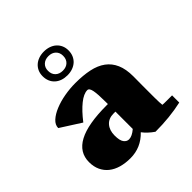

<svg xmlns="http://www.w3.org/2000/svg" viewBox="-196 -883 1044 1044"><g transform="rotate(-45 326.5 -361.0)"><path d="M238.3 -642.6Q238.3 -616.2 254.2 -601.1Q270 -585.9 296.4 -585.9Q322.8 -585.9 338.6 -601.1Q354.5 -616.2 354.5 -642.6Q354.5 -667.5 338.6 -682.6Q322.8 -697.8 296.4 -697.8Q270 -697.8 254.2 -682.6Q238.3 -667.5 238.3 -642.6ZM296.4 -550.3Q274.4 -550.3 256.1 -556.6Q237.8 -563 224.6 -575Q211.4 -586.9 204.1 -604Q196.8 -621.1 196.8 -642.6Q196.8 -663.6 204.3 -680.2Q211.9 -696.8 225.1 -708.5Q238.3 -720.2 256.6 -726.6Q274.9 -732.9 296.4 -732.9Q317.9 -732.9 336.2 -726.6Q354.5 -720.2 367.7 -708.5Q380.9 -696.8 388.4 -680.2Q396 -663.6 396 -642.6Q396 -621.6 388.7 -604.5Q381.3 -587.4 368.2 -575.4Q355 -563.5 336.7 -556.9Q318.4 -550.3 296.4 -550.3ZM326.2 -226.6Q288.1 -226.6 266.8 -202.1Q245.6 -177.7 245.6 -137.7Q245.6 -99.1 257.6 -83.3Q269.5 -67.4 286.6 -67.4Q310.5 -67.4 340.8 -93.3V-226.6ZM621.1 -16.1Q527.8 4.9 417.5 4.9Q398.9 -7.8 384.3 -21.7Q369.6 -35.6 358.9 -49.8Q301.3 10.7 219.7 10.7Q180.7 10.7 148.4 1.5Q116.2 -7.8 93.3 -26.1Q70.3 -44.4 57.6 -71.5Q44.9 -98.6 44.9 -133.8Q44.9 -209 115.7 -246.8Q186.5 -284.7 331.1 -284.7H340.8V-301.3Q340.8 -362.3 335.2 -389.9Q329.6 -417.5 315.4 -417.5Q287.1 -417.5 251 -388.4Q214.8 -359.4 175.3 -308.1L57.6 -383.3Q57.6 -407.7 79.3 -427.5Q101.1 -447.3 135.5 -461.4Q169.9 -475.6 212.4 -483.2Q254.9 -490.7 296.4 -490.7Q356 -490.7 402.3 -481Q448.7 -471.2 480.5 -448Q512.2 -424.8 528.8 -387Q545.4 -349.1 545.4 -293.5Q545.4 -279.8 545.2 -261.7Q544.9 -243.7 544.9 -220.2V-133.8Q544.9 -109.9 545.7 -94.5Q546.4 -79.1 547.4 -72.3Q555.2 -71.8 563.2 -71.5Q571.3 -71.3 580.1 -71.3H621.1Z"/></g></svg>

Font: Tienne Black
Style: Regular
Weight: 900
Designer: vernon adams
Foundry: vernon adams
Version: Version 001.001